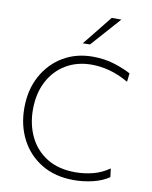

<svg xmlns="http://www.w3.org/2000/svg" viewBox="-103 -1045 892 1130"><g transform="rotate(10 343.0 -480.5)"><path d="M416.5 9.5Q305 9.5 224.2 -39.2Q143.5 -88 100.2 -171.2Q57 -254.5 57 -358.5Q57 -467 101.8 -549.5Q146.5 -632 224.5 -678.8Q302.5 -725.5 402.5 -725.5Q474.5 -725.5 535.2 -705.8Q596 -686 631.5 -666L625.5 -615Q567.5 -648.5 512.2 -663.2Q457 -678 404.5 -678Q318 -678 251.2 -638.5Q184.5 -599 146.5 -527Q108.5 -455 108.5 -357.5Q108.5 -269 143.5 -196.2Q178.5 -123.5 247.5 -80.5Q316.5 -37.5 418 -37.5Q471 -37.5 522.8 -50.8Q574.5 -64 620 -96L626.5 -45Q584.5 -16.5 528.5 -3.5Q472.5 9.5 416.5 9.5ZM329.5 -792.5Q365.5 -837 401 -881.2Q436.5 -925.5 471.5 -969.5H529.5Q490 -925 451 -881.2Q412 -837.5 373 -793.5Z"/></g></svg>

Font: Commissioner ExtraLight
Style: Regular
Weight: 200
Designer: Kostas Bartsokas
Foundry: Kostas Bartsokas
Version: Version 1.000; ttfautohint (v1.8.3)